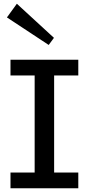

<svg xmlns="http://www.w3.org/2000/svg" viewBox="-20 -1005 474 1025"><path d="M165 -49V-640H269V-49ZM36 0V-84H398V0ZM36 -602V-686H398V-602ZM240 -765 17 -912 70 -985 268 -803Z"/></svg>

Font: BioRhyme ExtraBold
Style: Regular
Weight: 400
Version: Version 1.600;gftools[0.9.33]